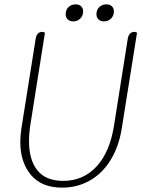

<svg xmlns="http://www.w3.org/2000/svg" viewBox="-20 -850 655 880"><path d="M73 -200Q73 -226 78 -261L143 -669Q145 -686 153 -695Q161 -704 174 -704Q179 -704 186 -700L119 -277Q113 -238 113 -203Q113 -117 151.5 -69Q190 -21 270 -21Q362 -21 423 -87.5Q484 -154 503 -277L565 -669Q567 -686 575 -695Q583 -704 596 -704Q601 -704 608 -700L538 -261Q525 -179 487.5 -117.5Q450 -56 392.5 -23Q335 10 265 10Q171 10 122 -48Q73 -106 73 -200ZM281 -785Q281 -805 294 -817.5Q307 -830 327 -830Q343 -830 352 -821Q361 -812 361 -798Q361 -778 348 -765Q335 -752 315 -752Q300 -752 290.5 -761Q281 -770 281 -785ZM422 -785Q422 -805 435 -817.5Q448 -830 468 -830Q484 -830 493 -821Q502 -812 502 -798Q502 -778 489 -765Q476 -752 456 -752Q441 -752 431.5 -761Q422 -770 422 -785Z"/></svg>

Font: Thasadith
Style: Italic
Weight: 400
Italic angle: -9°
Designer: Cadson Demak Co.,Ltd.
Foundry: Cadson Demak Co.,Ltd.
Version: Version 1.000; ttfautohint (v1.6)